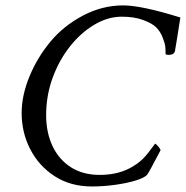

<svg xmlns="http://www.w3.org/2000/svg" viewBox="-20 -671 675 697"><path d="M426.8 -651.4Q493.7 -651.4 634.8 -607.4Q626 -551.8 621.1 -521.5Q616.2 -491.2 615.2 -486.3Q612.3 -471.7 591.8 -471.7Q584 -471.7 581.1 -474.6Q581.1 -489.3 580.1 -501Q579.1 -512.7 570.3 -535.2Q561.5 -557.6 546.4 -572.3Q531.2 -586.9 499 -598.6Q466.8 -610.4 421.9 -610.4Q371.6 -610.4 322.8 -581.5Q273.9 -552.7 234.4 -502.9Q194.8 -453.1 171.1 -388.7Q147.5 -324.2 147.5 -252.9Q147.5 -190.4 170.4 -141.4Q193.4 -92.3 236.8 -64.2Q280.3 -36.1 341.8 -36.1Q414.6 -36.1 464.8 -68.4Q489.3 -83 507.3 -103.5Q518.6 -116.2 530.5 -132.8Q542.5 -149.4 543 -149.4Q545.9 -149.4 554.7 -139.2Q563.5 -128.9 562.5 -125Q519 -41.5 513.7 -36.1Q503.9 -25.4 472.2 -15.6Q440.4 -5.9 397.9 0Q355.5 5.9 313.5 5.9Q236.3 5.9 179 -31Q121.6 -67.9 90.1 -128.7Q58.6 -189.5 58.6 -260.7Q58.6 -325.2 87.4 -394.5Q116.2 -463.9 164.1 -521Q211.9 -578.1 281.7 -614.7Q351.6 -651.4 426.8 -651.4Z"/></svg>

Font: Metal
Style: Regular
Weight: 400
Designer: Danh Hong
Version: Version 8.002; ttfautohint (v1.8.3)